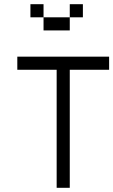

<svg xmlns="http://www.w3.org/2000/svg" viewBox="-20 -895 540 915"><path d="M500 -562.5V-625H62.5V-562.5H250V0H312.5V-562.5ZM375 -812.5V-875H312.5V-812.5H187.5V-750H312.5V-812.5ZM187.5 -812.5V-875H125V-812.5Z"/></svg>

Font: UnifontExMono
Style: Regular
Weight: 500
Version: Version 15.0.06